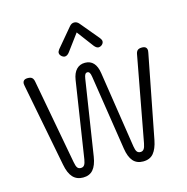

<svg xmlns="http://www.w3.org/2000/svg" viewBox="-137 -1112 1220 1252"><g transform="rotate(-15 473.5 -486.0)"><path d="M165 -105 56 -666Q54 -676 54 -680Q54 -710 88 -710Q109 -710 118 -701Q127 -692 130 -674L236 -103Q241 -75 249 -64.5Q257 -54 272 -54Q288 -54 296 -65.5Q304 -77 308 -102L387 -617Q394 -663 416.5 -686.5Q439 -710 474 -710Q546 -710 560 -617L639 -102Q643 -76 651 -65Q659 -54 675 -54Q689 -54 697.5 -65Q706 -76 711 -103L817 -674Q820 -693 829.5 -701.5Q839 -710 859 -710Q893 -710 893 -680Q893 -676 891 -666L782 -105Q771 -49 746.5 -19.5Q722 10 676 10Q633 10 608.5 -18Q584 -46 575 -104L497 -609Q494 -629 488.5 -637.5Q483 -646 474 -646Q464 -646 458.5 -637.5Q453 -629 450 -609L372 -104Q363 -46 338.5 -18Q314 10 271 10Q228 10 202 -18Q176 -46 165 -105ZM326 -816Q326 -826 336 -839L442 -965Q456 -982 474 -982Q493 -982 507 -965L612 -839Q622 -826 622 -816Q622 -802 608 -791Q598 -784 588 -784Q573 -784 558 -803L474 -915L391 -803Q376 -783 359 -783Q351 -783 341 -790Q326 -802 326 -816Z"/></g></svg>

Font: Kodchasan
Style: Regular
Weight: 400
Version: Version 1.000; ttfautohint (v1.6)